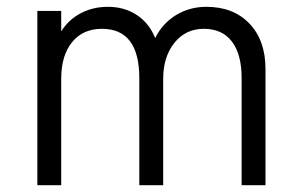

<svg xmlns="http://www.w3.org/2000/svg" viewBox="-20 -543 883 563"><path d="M89.5 0V-511H159.5V-451Q181 -485.5 216.8 -504.2Q252.5 -523 296.5 -523Q345 -523 381.2 -499Q417.5 -475 435 -431.5Q456.5 -474.5 496.2 -498.8Q536 -523 585 -523Q664.5 -523 711.5 -473.8Q758.5 -424.5 758.5 -340.5V0H688.5V-313.5Q688.5 -384 660 -421.2Q631.5 -458.5 577.5 -458.5Q524.5 -458.5 491.5 -417.5Q458.5 -376.5 458.5 -311.5V0H388.5V-313.5Q388.5 -458.5 279 -458.5Q223 -458.5 191.2 -419.2Q159.5 -380 159.5 -312V0Z"/></svg>

Font: Overpass Light
Style: Regular
Weight: 300
Designer: Delve Withrington, Dave Bailey, Thomas Jockin
Foundry: Delve Fonts LLC
Version: Version 4.000; ttfautohint (v1.8.3)